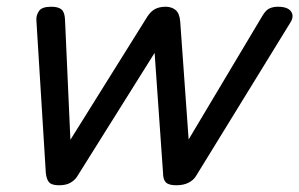

<svg xmlns="http://www.w3.org/2000/svg" viewBox="-20 -535 889 570"><path d="M155 15Q134 15 126 6.5Q118 -2 116 -22L88 -475Q87 -489 95.5 -502Q104 -515 132 -515Q153 -515 162.5 -507Q172 -499 173 -477L189 -120L417 -485Q428 -502 441 -508.5Q454 -515 472 -515Q489 -515 501 -505.5Q513 -496 515 -471L540 -121L759 -488Q769 -505 780 -510Q791 -515 805 -515Q834 -515 844 -501Q854 -487 842 -468L561 -11Q554 0 539.5 7.5Q525 15 503 15Q481 15 472.5 6.5Q464 -2 464 -22L439 -378L209 -11Q203 -1 190 7Q177 15 155 15Z"/></svg>

Font: Playwrite AU SA
Style: Regular
Weight: 400
Designer: Veronika Burian, José Scaglione
Foundry: TypeTogether
Version: Version 1.002